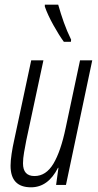

<svg xmlns="http://www.w3.org/2000/svg" viewBox="-20 -788 419 818"><path d="M282 -610 283 -619Q265 -656 252 -692.5Q239 -729 228 -768H171V-760Q183 -725 207.5 -681Q232 -637 252 -610ZM227 -73H229L219 0H261L373 -531H321L260 -244Q239 -143 207.5 -90.5Q176 -38 127 -38Q78 -38 78 -92Q78 -113 82.5 -138.5Q87 -164 92 -190L165 -531H113L40 -189Q34 -163 29.5 -133Q25 -103 25 -82Q25 10 112 10Q185 10 227 -73Z"/></svg>

Font: Noto Sans Display Condensed Light
Style: Italic
Weight: 300
Width: 3
Designer: Monotype Design team
Foundry: Monotype Imaging Inc.
Version: 1.000